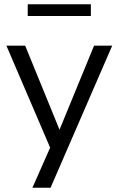

<svg xmlns="http://www.w3.org/2000/svg" viewBox="-20 -700 554 900"><path d="M132 180 215 -8 10 -486H98L259 -92L421 -486H506L217 180ZM110 -625V-680H406V-625Z"/></svg>

Font: Nunito Sans
Style: Regular
Weight: 400
Designer: Vernon Adams
Foundry: Vernon Adams
Version: Version 3.101; ttfautohint (v1.8.4.7-5d5b);gftools[0.9.27]